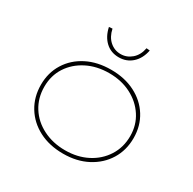

<svg xmlns="http://www.w3.org/2000/svg" viewBox="-163 -900 1078 1075"><g transform="rotate(30 375.5 -362.5)"><path d="M376 10Q287 10 219.5 -25Q152 -60 114 -122Q76 -184 76 -263Q76 -341 114 -402Q152 -463 219.5 -497.5Q287 -532 376 -532Q464 -532 531.5 -497.5Q599 -463 637 -402Q675 -341 675 -263Q675 -184 637 -122.5Q599 -61 531.5 -25.5Q464 10 376 10ZM376 -12Q455 -12 517.5 -44Q580 -76 616.5 -133Q653 -190 653 -263Q653 -334 616.5 -390Q580 -446 517.5 -478Q455 -510 376 -510Q296 -510 233 -478Q170 -446 134 -390.5Q98 -335 98 -263Q98 -190 134 -133Q170 -76 233.5 -44Q297 -12 376 -12ZM376 -613Q325 -613 290.5 -645Q256 -677 244 -733L266 -735Q276 -687 306 -660.5Q336 -634 376 -634Q415 -634 446 -660.5Q477 -687 486 -735L508 -733Q497 -677 461.5 -645Q426 -613 376 -613Z"/></g></svg>

Font: Lexend Exa Thin
Style: Regular
Weight: 250
Designer: Bonnie Shaver-Troup, Thomas Jockin
Foundry: Lexend
Version: Version 1.007